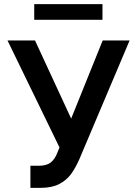

<svg xmlns="http://www.w3.org/2000/svg" viewBox="-20 -904 667 934"><path d="M127.9 -97.7H168.9Q207 -97.7 227.3 -114Q247.6 -130.4 259.8 -163.1L269.5 -186.5L16.6 -707H150.4L326.2 -327.1L479.5 -707H610.4L366.2 -129.9Q346.7 -85.9 325 -56.4Q303.2 -26.9 267.6 -8.5Q231.9 9.8 178.7 9.8H127.9ZM478.5 -807.6H146.5V-883.8H478.5Z"/></svg>

Font: Pretendard SemiBold
Style: Regular
Weight: 600
Designer: Base glyphs from Inter by Rasmus Andersson; Hangeul glyphs from Noto Sans CJK(Source Han Sans) by Jang Soo-young and Kan
Foundry: Kil Hyung-jin
Version: Version 1.309